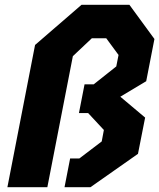

<svg xmlns="http://www.w3.org/2000/svg" viewBox="-20 -785 668 805"><path d="M522.5 -765H322L127 -596.5L11 0H178.5L285.5 -549.5L365 -624.5H425.5L477 -554.5L467.5 -506.5L373 -431.5H334.5L311 -311H349.5L415.5 -240L406.5 -192L312.5 -120.5H274L250.5 0H359L558.5 -140L588.5 -292L484.5 -379.5L593 -444.5L627.5 -621.5Z"/></svg>

Font: Monaspace Krypton ExtraBold
Style: Italic
Weight: 800
Italic angle: -11°
Designer: Riley Cran & the Lettermatic Team
Foundry: Lettermatic
Version: Version 1.101 (Monaspace Krypton)